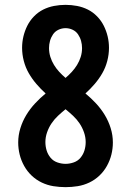

<svg xmlns="http://www.w3.org/2000/svg" viewBox="-20 -763 540 791"><path d="M250 8Q225 8 200 4Q175 0 152 -11Q129 -22 110.5 -39.5Q92 -57 79.5 -79.5Q67 -102 61 -126.5Q55 -151 55 -176Q55 -206 64 -235Q73 -264 88.5 -289.5Q104 -315 124.5 -337Q145 -359 168 -378Q148 -396 130 -417Q112 -438 98.5 -461.5Q85 -485 78 -512Q71 -539 71 -566Q71 -590 76.5 -613Q82 -636 92.5 -657Q103 -678 120 -695.5Q137 -713 158 -723.5Q179 -734 202.5 -738.5Q226 -743 250 -743Q274 -743 297.5 -738.5Q321 -734 342 -723.5Q363 -713 380 -695.5Q397 -678 407.5 -657Q418 -636 423.5 -613Q429 -590 429 -566Q429 -539 422 -512Q415 -485 401.5 -461.5Q388 -438 370 -417Q352 -396 332 -378Q355 -359 375.5 -337Q396 -315 411.5 -289.5Q427 -264 436 -235Q445 -206 445 -176Q445 -151 439 -126.5Q433 -102 420.5 -79.5Q408 -57 389.5 -39.5Q371 -22 348 -11Q325 0 300 4Q275 8 250 8ZM250 -442Q264 -454 276 -467Q288 -480 297.5 -495.5Q307 -511 312.5 -528.5Q318 -546 318 -565Q318 -580 314 -594.5Q310 -609 301.5 -621.5Q293 -634 279 -640.5Q265 -647 250 -647Q235 -647 221 -640.5Q207 -634 198.5 -621.5Q190 -609 186 -594.5Q182 -580 182 -565Q182 -546 187.5 -528.5Q193 -511 202.5 -495.5Q212 -480 224 -467Q236 -454 250 -442ZM250 -88Q267 -88 284 -94Q301 -100 312 -113.5Q323 -127 328 -143.5Q333 -160 333 -178Q333 -198 326 -218Q319 -238 307.5 -255Q296 -272 281 -286Q266 -300 250 -313Q234 -300 219 -286Q204 -272 192.5 -255Q181 -238 174 -218Q167 -198 167 -178Q167 -160 172 -143.5Q177 -127 188 -113.5Q199 -100 216 -94Q233 -88 250 -88Z"/></svg>

Font: Iosevka Curly Slab
Style: Bold
Weight: 700
Monospace: yes
Designer: Belleve Invis
Foundry: Belleve Invis
Version: Version 22.1.2; ttfautohint (v1.8.4)